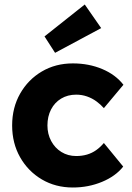

<svg xmlns="http://www.w3.org/2000/svg" viewBox="-20 -824 585 854"><path d="M34 -266Q34 -345 69.5 -407.5Q105 -470 166 -506Q227 -542 304 -542Q375 -542 434.5 -517Q494 -492 529 -447L442 -343Q428 -359 409 -373Q390 -387 367 -395Q344 -403 319 -403Q281 -403 252 -385.5Q223 -368 207 -337Q191 -306 191 -266Q191 -228 207.5 -197Q224 -166 253 -148Q282 -130 319 -130Q345 -130 367 -136.5Q389 -143 407.5 -156Q426 -169 442 -188L528 -83Q494 -40 433.5 -15Q373 10 304 10Q227 10 166 -26Q105 -62 69.5 -124.5Q34 -187 34 -266ZM225 -589 178 -662 357 -804 430 -699Z"/></svg>

Font: Mach
Style: Bold
Weight: 700
Version: Version 1.002